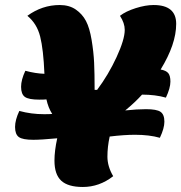

<svg xmlns="http://www.w3.org/2000/svg" viewBox="-20 -720 722 765"><path d="M113 -163Q70 -163 55 -174Q40 -185 40 -214Q40 -242 57 -278Q104 -265 156 -265Q178 -265 188 -266Q172 -291 165 -324Q156 -323 137 -323Q94 -323 79 -334Q64 -345 64 -374Q64 -402 81 -438Q122 -427 157 -426Q153 -523 140 -574.5Q127 -626 89 -657Q148 -700 218 -700Q256 -700 282 -682Q308 -664 322.5 -636.5Q337 -609 345 -561Q353 -513 355 -470.5Q357 -428 357 -362H367Q412 -422 444.5 -492.5Q477 -563 477 -601Q477 -628 458 -657Q481 -675 520.5 -687.5Q560 -700 592 -700Q682 -700 682 -625Q682 -544 620 -443Q642 -439 650.5 -428.5Q659 -418 659 -395Q659 -369 641 -331Q599 -343 546 -343Q518 -312 479 -280Q526 -285 562 -285Q604 -285 619.5 -274.5Q635 -264 635 -235Q635 -209 617 -171Q575 -183 518 -183Q475 -183 417 -176Q408 -135 408 -96Q408 -57 431 -18Q376 25 310 25Q251 25 224 0Q197 -25 197 -80Q197 -119 208 -169Q144 -163 113 -163Z"/></svg>

Font: Lemonada
Style: Bold
Weight: 700
Designer: Mohamed Gaber (Arabic), Eduardo Tunni (Latin)
Foundry: Kief Type Foundry
Version: Version 4.004